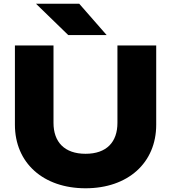

<svg xmlns="http://www.w3.org/2000/svg" viewBox="-20 -994 918 1030"><path d="M267 -750H60V-325C60 -120 212 16 439 16C666 16 818 -120 818 -325V-750H610V-335C610 -232 552 -169 439 -169C326 -169 267 -232 267 -335ZM405 -974H173L346 -806H552Z"/></svg>

Font: Bounded
Style: Bold
Weight: 700
Designer: Vlad Churkin
Version: Version 3.0